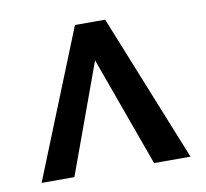

<svg xmlns="http://www.w3.org/2000/svg" viewBox="-58 -550 603 563"><g transform="rotate(-10 244.0 -268.5)"><path d="M22.5 -48.8 199.2 -487.8H289.1L465.8 -48.8H357.4L239.3 -375.5L120.1 -48.8Z"/></g></svg>

Font: Pontano Sans SemiBold
Style: Regular
Weight: 600
Designer: Vernon Adams
Foundry: Vernon Adams
Version: Version 2.001